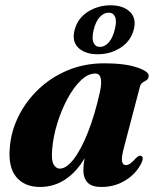

<svg xmlns="http://www.w3.org/2000/svg" viewBox="-20 -712 604 743"><path d="M460 -142.5Q449 -101.5 452.2 -87.2Q455.5 -73 466.5 -73Q475 -73 483.8 -79Q492.5 -85 506 -100Q513.5 -107 518 -108.8Q522.5 -110.5 526.5 -108.5Q538.5 -103.5 526 -78.5Q505.5 -38.5 464.5 -13.5Q423.5 11.5 372.5 11.5Q334.5 11.5 318.5 -6Q302.5 -23.5 302.5 -54.5Q302.5 -72.5 307.5 -100Q276.5 -46.5 232.5 -17.5Q188.5 11.5 134.5 11.5Q75 11.5 43 -27Q11 -65.5 18 -141Q22.5 -202.5 51 -260.8Q79.5 -319 127.8 -365.5Q176 -412 241 -439.5Q306 -467 383.5 -467Q463.5 -467 510.5 -451Q557.5 -435 555.5 -417.5Q554.5 -406.5 547.2 -402Q540 -397.5 532.2 -392.8Q524.5 -388 521.5 -376.5ZM182 -135.5Q178 -93 187.2 -76.2Q196.5 -59.5 211.5 -59.5Q237 -59.5 265.5 -96.5Q294 -133.5 320.5 -200.5Q347 -267.5 367 -357.5Q381.5 -427.5 348.5 -427.5Q320.5 -427.5 292.5 -400.5Q264.5 -373.5 241 -329.8Q217.5 -286 201.8 -235Q186 -184 182 -135.5ZM358 -502Q310 -502 283.5 -526.8Q257 -551.5 269 -597Q281 -642 320.5 -666.8Q360 -691.5 408 -691.5Q457 -691.5 483 -666Q509 -640.5 497.5 -597Q486 -553 446.8 -527.5Q407.5 -502 358 -502ZM400.5 -663Q382.5 -663 366.8 -646.8Q351 -630.5 342.5 -597Q334.5 -564 341.8 -547.2Q349 -530.5 367 -530.5Q385 -530.5 400.5 -547.5Q416 -564.5 424 -597Q432.5 -630 425.5 -646.5Q418.5 -663 400.5 -663Z"/></svg>

Font: Fraunces 72pt S000
Style: Bold Italic
Weight: 700
Italic angle: -16°
Version: Version 1.000; ttfautohint (v1.8.3)